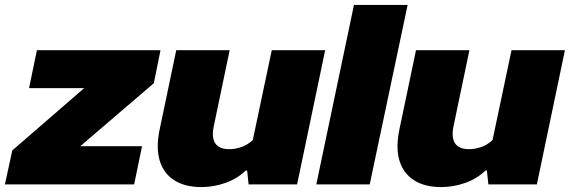

<svg xmlns="http://www.w3.org/2000/svg" viewBox="-54 -749 2315 780"><path d="M-34 0 -4 -138 288 -391H64L96 -545H598L571 -411L272 -155H523L491 0Z M1267 -545 1153 0H956L950 -56H944Q910 -23 862 -6Q814 11 764 11Q697 11 653.5 -17Q610 -45 594.5 -97.5Q579 -150 595 -225L662 -545H879L814 -234Q808 -205 813 -184.5Q818 -164 834 -153.5Q850 -143 877 -143Q904 -143 929 -152.5Q954 -162 973 -180L1050 -545Z M1231 0 1384 -729H1602L1448 0Z M2241 -545 2127 0H1930L1924 -56H1918Q1884 -23 1836 -6Q1788 11 1738 11Q1671 11 1627.5 -17Q1584 -45 1568.5 -97.5Q1553 -150 1569 -225L1636 -545H1853L1788 -234Q1782 -205 1787 -184.5Q1792 -164 1808 -153.5Q1824 -143 1851 -143Q1878 -143 1903 -152.5Q1928 -162 1947 -180L2024 -545Z"/></svg>

Font: Hubot Sans Condensed ExtraLight Black
Style: Italic
Weight: 900
Italic angle: -12.0243°
Version: Version 2.000